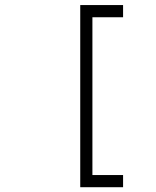

<svg xmlns="http://www.w3.org/2000/svg" viewBox="-20 -659 626 770"><path d="M301.8 -638.7H473.6V-589.8H350.6V43H473.6V91.8H301.8Z"/></svg>

Font: Thabit-Oblique
Style: Oblique
Weight: 500
Designer: Regenerated by Nadim Shaikli
Foundry: MAK Alagha
Version: 0.01